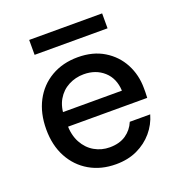

<svg xmlns="http://www.w3.org/2000/svg" viewBox="-123 -766 826 883"><g transform="rotate(-20 289.5 -325.0)"><path d="M297 12Q224 12 168 -20.5Q112 -53 80.5 -111.5Q49 -170 49 -248Q49 -327 80 -386Q111 -445 167.5 -478Q224 -511 298 -511Q372 -511 425.5 -478.5Q479 -446 507.5 -392Q536 -338 536 -273Q536 -263 536 -251.5Q536 -240 535 -226H122V-297H437Q434 -358 395 -393Q356 -428 297 -428Q257 -428 222.5 -410Q188 -392 167.5 -357Q147 -322 147 -269V-240Q147 -185 167.5 -147.5Q188 -110 222 -90.5Q256 -71 296 -71Q344 -71 375.5 -92.5Q407 -114 422 -150H522Q509 -104 478 -67.5Q447 -31 401.5 -9.5Q356 12 297 12ZM116 -589V-662H473V-589Z"/></g></svg>

Font: DM Sans 20pt Medium
Style: Regular
Weight: 500
Version: Version 4.004;gftools[0.9.30]